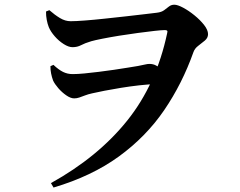

<svg xmlns="http://www.w3.org/2000/svg" viewBox="-20 -755 1040 831"><path d="M211.3 -474.3Q234.1 -452.9 253.1 -443.6Q272.2 -434.3 294.4 -434.3Q315.7 -434.3 345 -437.1Q374.4 -439.9 407.9 -444.1Q441.5 -448.4 473.8 -453Q506.2 -457.7 533 -462.2Q559.9 -466.7 577 -469.4Q595.3 -472.9 606.9 -475.6Q618.5 -478.4 626.3 -478.4Q643.5 -478.4 655.7 -471.3Q668 -464.1 678.1 -458.4L659.2 -391.3Q623.1 -390.3 582.5 -385.7Q541.9 -381.1 503.3 -374.8Q464.6 -368.5 432.1 -362.2Q399.5 -355.8 379.2 -351.1Q360.9 -347.1 347.4 -341.8Q334 -336.6 323.1 -332.9Q312.3 -329.2 300.8 -329.2Q285.9 -329.2 267 -342.2Q248.1 -355.2 232.3 -373.4Q216.6 -391.6 209.8 -406.4Q204.4 -421 201.2 -436.9Q198.1 -452.8 198.3 -468.5ZM285.7 -663.2Q307.8 -663.2 346.9 -666.2Q386 -669.2 432.6 -674.2Q479.3 -679.2 524.4 -684.2Q569.6 -689.2 605.7 -693.6Q641.7 -698 659.4 -700Q678.9 -702.4 690.3 -710.8Q701.6 -719.3 711.4 -726.9Q721.2 -734.6 734.5 -734.6Q748.6 -734.6 772.6 -721.8Q796.6 -709 821.5 -688.8Q846.3 -668.7 863.4 -646.9Q880.4 -625 880.4 -607.2Q880.4 -591.2 866.8 -579.6Q853.2 -568 838.1 -556.8Q823 -545.6 817.3 -529.6Q768.8 -392.9 690.5 -278.1Q612.1 -163.3 494.7 -77.9Q377.2 7.6 211.7 56.7L200.5 37.5Q404.8 -75.9 530.9 -233.5Q657 -391 703.5 -611.4Q706 -619.5 703.3 -622.2Q700.7 -624.8 693.9 -624.8Q680.2 -624.8 648.8 -621.3Q617.3 -617.8 577.2 -612.4Q537 -607.1 496.2 -600.5Q455.4 -593.9 422.9 -587.4Q390.4 -581 374.8 -576.5Q346.9 -568.1 330.7 -559.4Q314.6 -550.8 294 -550.8Q276.9 -550.8 255.7 -564.3Q234.4 -577.8 216.9 -597.9Q199.4 -617.9 191.2 -637.4Q185.7 -651.2 182.4 -668.6Q179 -685.9 179.2 -705.2L193.6 -711Q216.8 -690.6 239.5 -676.9Q262.2 -663.2 285.7 -663.2Z"/></svg>

Font: Noto Serif KR
Style: Regular
Weight: 200
Designer: Ryoko NISHIZUKA 西塚涼子 (kana & ideographs); Frank Grießhammer (Latin, Greek & Cyrillic); Wenlong ZHANG 张文龙 (bopomofo); San
Foundry: Adobe
Version: Version 2.001;hotconv 1.1.0;makeotfexe 2.6.0